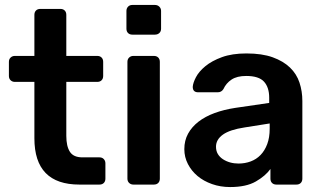

<svg xmlns="http://www.w3.org/2000/svg" viewBox="-20 -746 1304 776"><path d="M301 0Q119 0 119 -187V-415H40Q30 -415 23 -421.5Q16 -428 16 -439V-496Q16 -507 23 -513.5Q30 -520 40 -520H119V-686Q119 -697 125.5 -703.5Q132 -710 143 -710H224Q235 -710 241.5 -703.5Q248 -697 248 -686V-520H373Q384 -520 390.5 -513.5Q397 -507 397 -496V-439Q397 -428 390.5 -421.5Q384 -415 373 -415H248V-197Q248 -155 262.5 -132.5Q277 -110 313 -110H382Q393 -110 399.5 -103Q406 -96 406 -86V-24Q406 -13 399.5 -6.5Q393 0 382 0Z M515 -606Q504 -606 497.5 -612.5Q491 -619 491 -630V-702Q491 -712 497.5 -719Q504 -726 515 -726H606Q617 -726 624 -719Q631 -712 631 -702V-630Q631 -619 624 -612.5Q617 -606 606 -606ZM519 0Q509 0 502 -6.5Q495 -13 495 -24V-496Q495 -507 502 -513.5Q509 -520 519 -520H602Q613 -520 619.5 -513.5Q626 -507 626 -496V-24Q626 -13 619.5 -6.5Q613 0 602 0Z M910 10Q871 10 837 -2Q803 -14 778.5 -34.5Q754 -55 739.5 -83Q725 -111 725 -143Q725 -178 740 -205.5Q755 -233 782 -254Q809 -275 847 -289Q885 -303 931 -310L1068 -330V-351Q1068 -393 1047 -416Q1026 -439 975 -439Q938 -439 916 -424.5Q894 -410 883 -386Q875 -373 860 -373H781Q759 -373 759 -395Q760 -411 772 -434Q784 -457 810 -478.5Q836 -500 877 -515Q918 -530 976 -530Q1039 -530 1082 -514.5Q1125 -499 1152 -473Q1179 -447 1190.5 -412Q1202 -377 1202 -338V-24Q1202 -13 1195.5 -6.5Q1189 0 1178 0H1097Q1086 0 1079.5 -6.5Q1073 -13 1073 -24V-63Q1053 -35 1014 -12.5Q975 10 910 10ZM944 -85Q970 -85 993 -93.5Q1016 -102 1033 -119.5Q1050 -137 1060 -163.5Q1070 -190 1070 -226V-247L969 -231Q909 -222 881 -202Q853 -182 853 -153Q853 -136 860.5 -123.5Q868 -111 881 -102.5Q894 -94 910 -89.5Q926 -85 944 -85Z"/></svg>

Font: Fz Rubik Med
Style: Regular
Weight: 500
Designer: Hubert and Fischer
Foundry: Hubert and Fischer
Version: Vit hóa bi FontZin.com